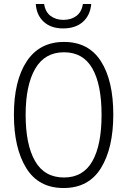

<svg xmlns="http://www.w3.org/2000/svg" viewBox="-20 -936 640 966"><path d="M50 -359Q50 -530 114.5 -627.5Q179 -725 302 -725Q426 -725 488 -627.5Q550 -530 550 -360Q550 -191 488 -90.5Q426 10 300 10Q174 10 112 -90.5Q50 -191 50 -359ZM491 -358Q491 -511 444.5 -592Q398 -673 302 -673Q205 -673 157 -590Q109 -507 109 -358Q109 -208 156.5 -125.5Q204 -43 302 -43Q398 -43 444.5 -124.5Q491 -206 491 -358ZM160 -916H202Q208 -876 234.5 -856Q261 -836 299 -836Q338 -836 364.5 -856Q391 -876 397 -916H439Q434 -859 397 -826Q360 -793 297 -793Q237 -793 200.5 -826Q164 -859 160 -916Z"/></svg>

Font: Noto Sans Mono UI Light
Style: Regular
Weight: 300
Monospace: yes
Designer: Monotype Design team
Foundry: Monotype Imaging Inc.
Version: Version 1.000